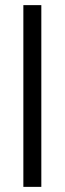

<svg xmlns="http://www.w3.org/2000/svg" viewBox="-20 -728 252 748"><path d="M71 0H141V-708H71Z"/></svg>

Font: MV Cash Light
Style: Regular
Weight: 300
Designer: Rodrigo Fuenzalida
Foundry: fragTYPE
Version: Version 1.100;Glyphs 3.1.2 (3151)